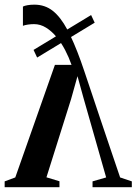

<svg xmlns="http://www.w3.org/2000/svg" viewBox="-34 -784 572 804"><path d="M110 -764.5Q154 -764.5 186.8 -738.8Q219.5 -713 247.5 -660.8Q275.5 -608.5 304.5 -528Q308 -518.5 319.2 -485.5Q330.5 -452.5 347 -402.8Q363.5 -353 383.8 -292.8Q404 -232.5 426 -167.8Q448 -103 469 -41L518 -24.5V0H353.5V-24.5L410.5 -41L316 -372.5L290.5 -465L263.5 -368.5L160.5 -41.5L215 -25V0H-14.5V-24.5L30 -41L196 -512.5H265.5Q254.5 -544 238.8 -574.2Q223 -604.5 202.8 -629Q182.5 -653.5 158.8 -668.2Q135 -683 108.5 -683Q95.5 -683 82.5 -681Q69.5 -679 62 -676V-756.5Q68.5 -760 81 -762.2Q93.5 -764.5 110 -764.5ZM347.5 -721 362.5 -689 121.5 -543 106.5 -575Z"/></svg>

Font: Merriweather 120pt SemiBold
Style: Regular
Weight: 600
Version: Version 2.100